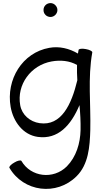

<svg xmlns="http://www.w3.org/2000/svg" viewBox="-20 -865 658 1244"><path d="M352 -800C352 -812 347 -823 338 -832C330 -840 319 -845 307 -845C295 -845 283 -840 275 -832C266 -823 262 -812 262 -800C262 -788 266 -777 275 -768C283 -760 295 -755 307 -755C319 -755 330 -760 338 -768C347 -777 352 -788 352 -800ZM489 -541C488 -533 486 -526 485 -518C429 -551 364 -567 299 -555C125 -524 18 -350 49 -172C66 -76 130 9 225 22C356 40 440 -53 495 -184C500 -131 503 -77 502 -23C500 64 474 151 413 213C326 300 180 283 119 178C115 171 94 175 73 188C51 200 37 216 41 222C132 379 347 406 476 277C553 201 562 86 565 -22C569 -190 548 -359 578 -526C579 -533 560 -543 536 -547C511 -552 490 -549 489 -541ZM237 -67C174 -76 122 -121 111 -183C87 -317 180 -443 315 -467C371 -477 431 -472 479 -444C478 -412 479 -378 481 -345C443 -187 377 -47 237 -67Z"/></svg>

Font: Nupuram
Style: Regular
Weight: 400
Designer: Santhosh Thottingal (santhosh.thottingal@gmail.com)
Foundry: SMC
Version: Version 1.000